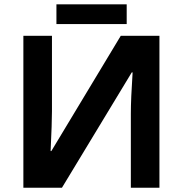

<svg xmlns="http://www.w3.org/2000/svg" viewBox="-20 -882 863 902"><path d="M89.8 -713.9H224.1V-359.4Q224.1 -305.2 217.8 -172.4H221.2L547.4 -713.9H729V0H594.7V-348.1Q594.7 -416 603 -542H599.1L271 0H89.8ZM245.1 -861.8H575.2V-769H245.1Z"/></svg>

Font: Viking Open Sans
Style: Bold
Weight: 700
Foundry: Ascender Corporation
Version: Version 2.001